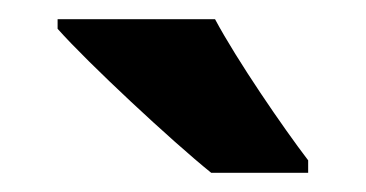

<svg xmlns="http://www.w3.org/2000/svg" viewBox="-20 -786 381 200"><path d="M204 -766H40V-756C72 -720 159 -639 200 -606H301V-619C275 -653 227 -723 204 -766Z"/></svg>

Font: Noto Sans Oriya Cond Bold
Style: Bold
Weight: 700
Width: 3
Designer: Amélie Bonet and Sol Matas
Foundry: Google LLC
Version: Version 2.006